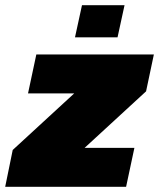

<svg xmlns="http://www.w3.org/2000/svg" viewBox="-39 -720 613 740"><path d="M-19 0 10 -142 247 -360H69L101 -510H554L524 -368L287 -150H479L447 0ZM250 -576 277 -700H441L414 -576Z"/></svg>

Font: Saira Black
Style: Italic
Weight: 900
Italic angle: -12°
Designer: Hector Gatti with collaboration of the Omnibus-Type team
Foundry: Omnibus-Type
Version: Version 1.100; ttfautohint (v1.8.3)